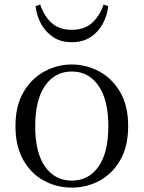

<svg xmlns="http://www.w3.org/2000/svg" viewBox="-20 -815 635 849"><path d="M297.5 14.6Q231.4 14.6 174.5 -15.9Q117.6 -46.5 83 -107.4Q48.4 -168.3 48.4 -257.8Q48.4 -347.6 84.1 -408.1Q119.7 -468.5 176.7 -499.2Q233.7 -529.8 297.5 -529.8Q361.5 -529.8 418.4 -499.3Q475.4 -468.7 511.1 -408.3Q546.7 -347.8 546.7 -257.8Q546.7 -167.3 511.6 -106.8Q476.5 -46.3 420 -15.8Q363.5 14.6 297.5 14.6ZM297.5 -16.4Q372 -16.4 415.5 -78.2Q459 -140.1 459 -256.6Q459 -373.4 415.5 -436.1Q372 -498.8 297.5 -498.8Q222.9 -498.8 179.3 -436.1Q135.7 -373.4 135.7 -256.6Q135.7 -140.1 179.3 -78.2Q222.9 -16.4 297.5 -16.4ZM137.2 -787.8 158.1 -794.8Q173.5 -745.9 207.5 -714.5Q241.6 -683.2 297.5 -683.2Q354.3 -683.2 388.1 -714.7Q421.9 -746.3 437.9 -794.8L458.7 -787.8Q453.9 -745.5 434.1 -709.3Q414.3 -673.1 380.3 -650.8Q346.2 -628.4 297.5 -628.4Q248.9 -628.4 215.2 -650.8Q181.6 -673.1 161.8 -709.3Q142 -745.5 137.2 -787.8Z"/></svg>

Font: Early Summer Mincho VF
Style: Regular
Weight: 250
Designer: GuiWonder
Version: Version 1.002